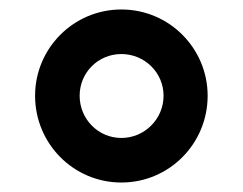

<svg xmlns="http://www.w3.org/2000/svg" viewBox="-20 -770 512 405"><path d="M236 -385C337 -385 418 -467 418 -568C418 -668 337 -750 236 -750C135 -750 54 -668 54 -568C54 -467 135 -385 236 -385ZM236 -479C187 -479 148 -519 148 -568C148 -617 187 -656 236 -656C285 -656 325 -617 325 -568C325 -519 285 -479 236 -479Z"/></svg>

Font: Be Vietnam Pro SemiBold
Style: Regular
Weight: 600
Designer: Lam Bao, Tony Le, Vietanh Nguyen
Foundry: Yellow Type Foundry
Version: Version 1.002